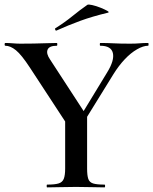

<svg xmlns="http://www.w3.org/2000/svg" viewBox="-20 -811 663 831"><path d="M312 -281 444 -498Q476 -550 468.5 -581.5Q461 -613 414 -613Q412 -613 412 -619Q412 -625 414 -625Q445 -625 472 -623.5Q499 -622 543 -622Q568 -622 583.5 -623.5Q599 -625 621 -625Q623 -625 623 -619Q623 -613 621 -613Q600 -613 573 -597.5Q546 -582 520 -554.5Q494 -527 471 -490L332 -265ZM270 -273 109 -519Q73 -574 49 -593.5Q25 -613 3 -613Q0 -613 0 -619Q0 -625 3 -625Q19 -625 36 -623.5Q53 -622 68 -622Q96 -622 125.5 -622.5Q155 -623 181.5 -624Q208 -625 226 -625Q228 -625 228 -619Q228 -613 226 -613Q193 -613 186 -596Q179 -579 197 -553L350 -318ZM262 -310 357 -319V-81Q357 -52 362 -37Q367 -22 383 -17Q399 -12 432 -12Q435 -12 435 -6Q435 0 432 0Q407 0 376.5 -1Q346 -2 309 -2Q274 -2 241.5 -1Q209 0 184 0Q182 0 182 -6Q182 -12 184 -12Q217 -12 233.5 -17Q250 -22 256 -37Q262 -52 262 -81ZM225 -679Q221 -677 219 -682.5Q217 -688 220 -689Q260 -714 292.5 -740.5Q325 -767 358 -790Q362 -793 379.5 -789Q397 -785 415.5 -777.5Q434 -770 444.5 -764Q455 -758 447 -756Q380 -740 328 -721Q276 -702 225 -679Z"/></svg>

Font: Cormorant Infant Light SemiBold
Style: Regular
Weight: 600
Version: Version 4.001